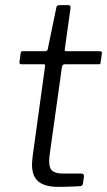

<svg xmlns="http://www.w3.org/2000/svg" viewBox="-20 -730 418 750"><path d="M208 0Q155 0 130 -21Q105 -42 105 -87Q105 -96 106 -105Q107 -114 108 -123L156 -471Q157 -476 155.5 -477.5Q154 -479 149 -479H63Q55 -479 56 -489L61 -524Q62 -528 63.5 -529Q65 -530 69 -530H157Q161 -530 164 -533Q167 -536 167 -540L200 -700Q201 -710 212 -710H247Q253 -710 254.5 -706.5Q256 -703 255 -695L233 -537Q232 -533 233.5 -531.5Q235 -530 239 -530H369Q374 -530 376.5 -528Q379 -526 378 -522L373 -486Q372 -481 371 -480Q370 -479 364 -479H233Q224 -479 222 -469L175 -133Q174 -124 173 -117Q172 -110 172 -102Q172 -71 186 -61.5Q200 -52 226 -52H299Q303 -52 306 -48.5Q309 -45 308 -41L304 -13Q303 -6 296 -3Q286 -2 269 -1.5Q252 -1 235 -0.5Q218 0 208 0Z"/></svg>

Font: Libre Franklin Light
Style: Italic
Weight: 300
Italic angle: -8°
Designer: Pablo Impallari, Rodrigo Fuenzalida, Nhung Nguyen
Foundry: Impallari Type
Version: Version 3.000